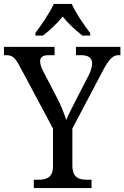

<svg xmlns="http://www.w3.org/2000/svg" viewBox="-24 -951 629 971"><path d="M155 -784V-771H193C227 -797 265 -832 293 -867C321 -832 359 -797 393 -771H432V-784C403 -822 358 -886 339 -931H248C228 -886 183 -822 155 -784ZM147 0H439V-42H418C376 -42 342 -51 342 -115V-301L497 -595C529 -654 548 -672 575 -672H585V-714H360V-672H385C420 -672 442 -660 442 -631C442 -615 436 -592 424 -569L365 -455C344 -413 322 -372 311 -344C301 -375 286 -415 265 -455L196 -588C188 -602 179 -624 179 -641C179 -658 188 -672 221 -672H252V-714H-4V-672H8C39 -672 53 -658 74 -619L244 -301V-110C244 -51 209 -42 167 -42H147Z"/></svg>

Font: Noto Serif Ethiopic SmCn
Style: Regular
Weight: 400
Width: 4
Designer: Monotype Design Team
Foundry: Monotype Imaging Inc.
Version: Version 2.102